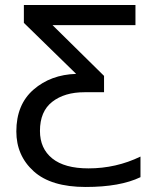

<svg xmlns="http://www.w3.org/2000/svg" viewBox="-20 -734 604 764"><path d="M321 10Q183 10 114 -52.5Q45 -115 45 -211Q45 -318 113.5 -377.5Q182 -437 283 -440L75 -643V-714H519V-634H189L394 -432V-367H316Q237 -367 188 -329Q139 -291 139 -213Q139 -143 188 -103.5Q237 -64 332 -64Q442 -64 539 -111V-29Q458 10 321 10Z"/></svg>

Font: Advent Sans Logo
Style: Regular
Weight: 400
Designer: Types & Symbols
Foundry: Types & Symbols
Version: Version 1.002